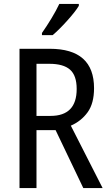

<svg xmlns="http://www.w3.org/2000/svg" viewBox="-20 -964 559 984"><path d="M284 -944Q268 -910 243.5 -869.5Q219 -829 195 -795V-784H250Q282 -811 324 -857.5Q366 -904 384 -934V-944ZM373 -508Q373 -370 239 -370H167V-637H233Q305 -637 339 -607Q373 -577 373 -508ZM80 -714V0H167V-297H265L407 0H506L343 -320Q396 -343 429 -388.5Q462 -434 462 -512Q462 -714 235 -714Z"/></svg>

Font: Noto Sans Display SemiCondensed
Style: Regular
Weight: 400
Width: 4
Designer: Monotype Design team
Foundry: Monotype Imaging Inc.
Version: 1.000